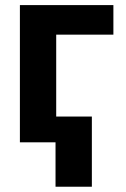

<svg xmlns="http://www.w3.org/2000/svg" viewBox="-20 -550 486 742"><path d="M418.2 -416.1H197.2V0H56.9V-530.3H418.2ZM335 171.6H194.6V-99.6H335Z"/></svg>

Font: Pretendard GOV Variable
Style: Regular
Weight: 400
Designer: Base glyphs from Inter by Rasmus Andersson; Hangul glyphs from Noto Sans CJK(Source Han Sans) by Jang Soo-young and Kang
Foundry: Kil Hyung-jin
Version: Version 1.307;Glyphs 3.2 (3192)